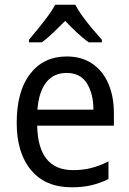

<svg xmlns="http://www.w3.org/2000/svg" viewBox="-20 -786 550 816"><path d="M264 -546Q327 -546 372 -515.5Q417 -485 440.5 -430.5Q464 -376 464 -306V-252H138Q142 -63 290 -63Q333 -63 368 -72Q403 -81 441 -100V-25Q404 -7 367.5 1.5Q331 10 284 10Q173 10 112 -63Q51 -136 51 -264Q51 -398 108 -472Q165 -546 264 -546ZM263 -476Q208 -476 176.5 -436Q145 -396 139 -320H377Q377 -387 349.5 -431.5Q322 -476 263 -476ZM300 -766Q311 -744 331 -716.5Q351 -689 373 -663Q395 -637 413 -617V-606H357Q333 -623 307.5 -647Q282 -671 257 -697Q231 -671 206 -647Q181 -623 158 -606H103V-617Q121 -638 142.5 -664.5Q164 -691 183.5 -717.5Q203 -744 215 -766Z"/></svg>

Font: Noto Sans Tamil SemiCondensed
Style: Regular
Weight: 400
Width: 4
Designer: Jelle Bosma - Monotype Design Team
Foundry: Monotype Imaging Inc.
Version: Version 2.004; ttfautohint (v1.8.4.7-5d5b)